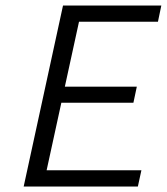

<svg xmlns="http://www.w3.org/2000/svg" viewBox="-20 -678 607 698"><path d="M481.2 0H66.1L209.1 -658H566.5L554.2 -598.9H267.2L149.5 -59.1H494.1ZM155 -304.5 167.9 -363H477.4L465 -304.5Z"/></svg>

Font: Ysabeau
Style: Bold Italic
Weight: 700
Italic angle: -12°
Designer: Christian Thalmann (Catharsis Fonts)
Version: Version 2.002